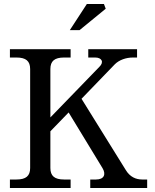

<svg xmlns="http://www.w3.org/2000/svg" viewBox="-20 -948 783 968"><path d="M234 -101V-286L326 -381L497 -100C516 -68 504 -43 464 -43H435V0H722V-43H697C665 -43 635 -56 614 -91L391 -450L559 -624C581 -646 616 -658 650 -658H671V-700H425V-658H460C493 -658 506 -635 481 -611L234 -356V-600C234 -640 255 -658 303 -658H336V-700H30V-658H63C111 -658 132 -640 132 -600V-101C132 -61 111 -43 63 -43H30V0H336V-43H303C255 -43 234 -61 234 -101ZM332 -796H381L513 -904L504 -928H418Z"/></svg>

Font: LT Superior Serif Medium
Style: Regular
Weight: 500
Designer: Daniel Lyons
Foundry: LyonsType
Version: Version 2.120;FEAKit 1.0